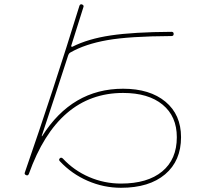

<svg xmlns="http://www.w3.org/2000/svg" viewBox="-20 -821 1040 911"><path d="M104 10Q94 6 98 -3Q234 -395 357 -794Q361 -803 369 -800Q379 -796 376 -788Q338 -666 318 -604Q317 -602 319 -600Q321 -598 323 -599Q398 -637 506 -653Q614 -669 794 -670Q804 -670 804 -660Q804 -650 794 -650Q594 -649 489 -630.5Q384 -612 314 -572Q307 -568 304 -560Q242 -368 178 -176Q178 -173 180 -175Q322 -400 564 -400Q691 -400 765 -338.5Q839 -277 839 -170Q839 -58 763.5 6Q688 70 554 70Q472 70 396 37Q320 4 264 -56Q257 -63 264 -70Q270 -76 278 -69Q331 -12 403 19Q475 50 554 50Q680 50 749.5 -7.5Q819 -65 819 -170Q819 -269 751.5 -324.5Q684 -380 564 -380Q254 -380 117 4Q113 14 104 10Z"/></svg>

Font: Rounded Mplus 1c Thin
Style: Regular
Weight: 250
Version: Version 1.059.20150529